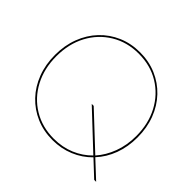

<svg xmlns="http://www.w3.org/2000/svg" viewBox="-169 -904 1108 1108"><g transform="rotate(45 385.5 -350.0)"><path d="M50 -350Q50 -428 75 -493.5Q100 -559 145.5 -607Q191 -655 252.5 -681.5Q314 -708 387 -708Q460 -708 521.5 -681.5Q583 -655 628.5 -607Q674 -559 699 -493.5Q724 -428 724 -350Q724 -273 700 -208.5Q676 -144 632 -97L736 0H720L625 -89Q580 -43 519 -17.5Q458 8 387 8Q314 8 252.5 -18.5Q191 -45 145.5 -93Q100 -141 75 -206.5Q50 -272 50 -350ZM61 -350Q61 -250 102.5 -171.5Q144 -93 218 -48Q292 -3 387 -3Q457 -3 515.5 -27.5Q574 -52 617 -96L400 -300H416L625 -104Q666 -150 689.5 -213Q713 -276 713 -350Q713 -451 671.5 -529Q630 -607 556.5 -652Q483 -697 387 -697Q292 -697 218 -652Q144 -607 102.5 -529Q61 -451 61 -350Z"/></g></svg>

Font: Jost* Hairline
Style: Regular
Weight: 100
Version: Version 3.7